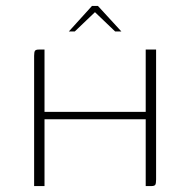

<svg xmlns="http://www.w3.org/2000/svg" viewBox="-20 -627 641 647"><path d="M95 0V-439Q95 -452 98 -456Q101 -460 111 -460H130V-250H471V-460H506V-22Q506 -8 503 -4Q500 0 490 0H471V-225H130V0ZM212 -521 290 -607H310L389 -521H368L300 -586L232 -521Z"/></svg>

Font: Genos Thin ExtraLight
Style: Regular
Weight: 250
Version: Version 1.010